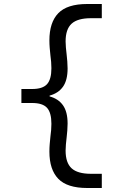

<svg xmlns="http://www.w3.org/2000/svg" viewBox="-20 -730 620 960"><path d="M416 210Q316 210 271.5 164Q227 118 227 28Q227 9 228.5 -9Q230 -27 232 -46Q237 -81 237 -111Q237 -167 215 -191Q193 -215 141 -215H87V-285H141Q193 -285 215 -309Q237 -333 237 -389Q237 -419 232 -454Q230 -473 228.5 -491Q227 -509 227 -528Q227 -618 271.5 -664Q316 -710 416 -710H489V-639H435Q368 -639 338 -611.5Q308 -584 308 -523Q308 -510 309.5 -492.5Q311 -475 313 -459Q315 -441 316.5 -423Q318 -405 318 -388Q318 -329 295 -296.5Q272 -264 228 -252V-248Q272 -236 295 -203.5Q318 -171 318 -112Q318 -95 316.5 -77Q315 -59 313 -41Q311 -25 309.5 -7.5Q308 10 308 23Q308 84 338 111.5Q368 139 435 139H489V210Z"/></svg>

Font: Sometype Mono Medium
Style: Regular
Weight: 500
Monospace: yes
Designer: Ryoichi Tsunekawa
Foundry: Dharma Type
Version: Version 1.000; ttfautohint (v1.8.3)